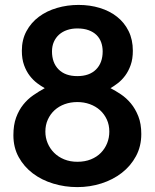

<svg xmlns="http://www.w3.org/2000/svg" viewBox="-20 -745 626 777"><path d="M422.4 -212.4Q422.4 -239.3 412.4 -261.2Q402.3 -283.2 384.8 -299.1Q367.2 -314.9 343.5 -323.5Q319.8 -332 293 -332Q265.6 -332 241.9 -323.5Q218.3 -314.9 200.9 -299.1Q183.6 -283.2 173.6 -261.2Q163.6 -239.3 163.6 -212.4Q163.6 -187.5 172.9 -165.5Q182.1 -143.6 199 -126.7Q215.8 -109.9 239.7 -100.1Q263.7 -90.3 293 -90.3Q323.7 -90.3 347.9 -100.1Q372.1 -109.9 388.4 -126.7Q404.8 -143.6 413.6 -165.5Q422.4 -187.5 422.4 -212.4ZM395.5 -537.1Q395.5 -556.6 389.4 -573.7Q383.3 -590.8 370.6 -603.3Q357.9 -615.7 338.6 -622.8Q319.3 -629.9 293 -629.9Q270.5 -629.9 251.7 -623.5Q232.9 -617.2 219.2 -605Q205.6 -592.8 198 -575.7Q190.4 -558.6 190.4 -537.1Q190.4 -490.7 217.3 -463.9Q244.1 -437 293 -437Q341.8 -437 368.7 -463.9Q395.5 -490.7 395.5 -537.1ZM293 12.2Q242.2 12.2 195.6 -2Q148.9 -16.1 113 -43.2Q77.1 -70.3 55.7 -109.1Q34.2 -147.9 34.2 -197.8Q34.2 -239.3 45.2 -269.3Q56.2 -299.3 74 -321.5Q91.8 -343.8 114.7 -359.6Q137.7 -375.5 161.1 -388.2Q147 -396 130.6 -408.2Q114.3 -420.4 100.3 -438.5Q86.4 -456.5 77.4 -481.4Q68.4 -506.3 68.4 -539.6Q68.4 -584.5 87.2 -619.1Q106 -653.8 137.5 -677.2Q168.9 -700.7 210.7 -712.9Q252.4 -725.1 297.9 -725.1Q343.8 -725.1 383.8 -712.9Q423.8 -700.7 453.6 -677.2Q483.4 -653.8 500.5 -619.1Q517.6 -584.5 517.6 -539.6Q517.6 -506.3 508.8 -481.7Q500 -457 486.6 -439Q473.1 -420.9 457.3 -408.7Q441.4 -396.5 427.2 -388.2Q447.3 -377.9 469.2 -363.3Q491.2 -348.6 509.5 -326.7Q527.8 -304.7 539.8 -274.4Q551.8 -244.1 551.8 -202.6Q551.8 -152.8 530.3 -113Q508.8 -73.2 472.9 -45.4Q437 -17.6 390.4 -2.7Q343.8 12.2 293 12.2Z"/></svg>

Font: Andika New Basic
Style: Bold
Weight: 700
Designer: Victor Gaultney, Annie Olsen, Pablo Ugerman
Foundry: SIL International
Version: Version 5.500; ttfautohint (v1.8.3)